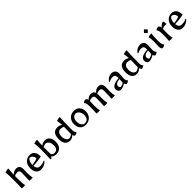

<svg xmlns="http://www.w3.org/2000/svg" viewBox="574 -2523 4453 4453"><g transform="rotate(-45 2801.0 -296.0)"><path d="M67 0Q74 -128 74 -255Q74 -429 64 -527Q113 -547 174 -547Q168 -500 160 -353Q188 -383 224 -400.5Q260 -418 297 -418Q414 -418 414 -280L412 -217L410 -150Q410 -45 430 0Q402 6 377 6Q353 6 318 0Q325 -142 325 -262Q325 -302 308.5 -319.5Q292 -337 255 -337Q202 -337 161 -311Q159 -282 159 -229Q159 -42 180 0Q153 6 125 6Q100 6 67 0Z M537 -191Q537 -257 563 -308.5Q589 -360 635.5 -389Q682 -418 742 -418Q822 -418 863.5 -365.5Q905 -313 905 -211Q852 -198 777 -188.5Q702 -179 629 -177Q635 -116 662.5 -88.5Q690 -61 743 -61Q784 -61 820.5 -70.5Q857 -80 883 -97L890 -78Q859 -38 807.5 -13.5Q756 11 702 11Q622 11 579.5 -41.5Q537 -94 537 -191ZM801 -251Q800 -304 770.5 -338Q741 -372 695 -372Q664 -354 645.5 -310Q627 -266 627 -209Q677 -214 725 -225.5Q773 -237 801 -251Z M1071 -42 1046 0Q1036 0 1014 -5Q1018 -52 1020.5 -155Q1023 -258 1023 -333Q1023 -472 1006 -527Q1055 -547 1117 -547Q1109 -484 1107 -364Q1166 -410 1232 -410Q1305 -410 1348.5 -356.5Q1392 -303 1392 -212Q1392 -105 1341 -48Q1290 9 1196 9Q1157 9 1124.5 -5Q1092 -19 1071 -42ZM1301 -178Q1301 -311 1207 -345Q1156 -345 1106 -320Q1104 -222 1104 -192Q1104 -111 1111 -75Q1146 -42 1187 -42Q1243 -42 1272 -76.5Q1301 -111 1301 -178Z M1481 -200Q1481 -308 1523.5 -363Q1566 -418 1650 -418Q1716 -418 1771 -378Q1765 -478 1752 -527Q1781 -538 1806.5 -542.5Q1832 -547 1863 -547Q1851 -422 1851 -125Q1851 -90 1859 -69.5Q1867 -49 1890 -25Q1856 5 1810 11Q1783 -9 1772 -45Q1745 -18 1711.5 -3Q1678 12 1645 12Q1564 12 1522.5 -41.5Q1481 -95 1481 -200ZM1767 -81Q1767 -112 1769 -186Q1771 -268 1771 -315Q1732 -340 1679 -340Q1627 -340 1599 -303Q1571 -266 1571 -196Q1571 -127 1597 -86Q1623 -45 1670 -37Q1693 -40 1718.5 -52Q1744 -64 1767 -81Z M1977 -192Q1977 -258 2004.5 -309.5Q2032 -361 2081.5 -389.5Q2131 -418 2194 -418Q2250 -418 2293 -392.5Q2336 -367 2359.5 -321Q2383 -275 2383 -215Q2383 -149 2354.5 -97.5Q2326 -46 2275 -17.5Q2224 11 2159 11Q2077 11 2027 -45Q1977 -101 1977 -192ZM2298 -178Q2298 -240 2269 -285Q2240 -330 2189 -346Q2131 -346 2096.5 -306.5Q2062 -267 2062 -200Q2062 -122 2094.5 -76.5Q2127 -31 2177 -31Q2234 -31 2266 -69.5Q2298 -108 2298 -178Z M2521 0Q2528 -100 2528 -213Q2528 -268 2524.5 -297Q2521 -326 2513.5 -343Q2506 -360 2489 -378Q2505 -397 2523 -405.5Q2541 -414 2556 -414Q2608 -414 2616 -355Q2642 -384 2677 -401Q2712 -418 2747 -418Q2832 -418 2854 -346Q2880 -380 2917 -399Q2954 -418 2992 -418Q3108 -418 3108 -280L3106 -217Q3103 -180 3103 -150Q3103 -47 3124 0Q3096 6 3071 6Q3046 6 3011 0Q3018 -121 3018 -262Q3018 -302 3002 -319.5Q2986 -337 2949 -337Q2899 -337 2861 -314Q2862 -277 2860 -204Q2859 -183 2859 -150Q2859 -46 2878 0Q2851 6 2826 6Q2801 6 2766 0Q2773 -121 2773 -262Q2773 -302 2757 -319.5Q2741 -337 2704 -337Q2653 -337 2618 -314L2617 -271Q2614 -220 2614 -150Q2614 -45 2634 0Q2604 6 2577 6Q2556 6 2521 0Z M3231 -83Q3231 -204 3467 -219Q3467 -285 3448 -311Q3429 -337 3378 -337Q3347 -337 3315.5 -327Q3284 -317 3258 -300L3250 -319Q3277 -363 3323 -390.5Q3369 -418 3417 -418Q3482 -418 3517 -383.5Q3552 -349 3552 -284Q3552 -248 3547 -203Q3543 -155 3543 -132Q3543 -94 3551 -73Q3559 -52 3582 -27Q3545 5 3501 11Q3474 -7 3463 -44Q3427 -19 3388 -4Q3349 11 3316 11Q3280 11 3255.5 -15.5Q3231 -42 3231 -83ZM3459 -80V-85Q3459 -117 3462 -147L3465 -190Q3397 -186 3360 -161.5Q3323 -137 3323 -96Q3323 -79 3332 -62.5Q3341 -46 3356 -37Q3381 -39 3409 -51Q3437 -63 3459 -80Z M3672 -200Q3672 -308 3714.5 -363Q3757 -418 3841 -418Q3907 -418 3962 -378Q3956 -478 3943 -527Q3972 -538 3997.5 -542.5Q4023 -547 4054 -547Q4042 -422 4042 -125Q4042 -90 4050 -69.5Q4058 -49 4081 -25Q4047 5 4001 11Q3974 -9 3963 -45Q3936 -18 3902.5 -3Q3869 12 3836 12Q3755 12 3713.5 -41.5Q3672 -95 3672 -200ZM3958 -81Q3958 -112 3960 -186Q3962 -268 3962 -315Q3923 -340 3870 -340Q3818 -340 3790 -303Q3762 -266 3762 -196Q3762 -127 3788 -86Q3814 -45 3861 -37Q3884 -40 3909.5 -52Q3935 -64 3958 -81Z M4168 -83Q4168 -204 4404 -219Q4404 -285 4385 -311Q4366 -337 4315 -337Q4284 -337 4252.5 -327Q4221 -317 4195 -300L4187 -319Q4214 -363 4260 -390.5Q4306 -418 4354 -418Q4419 -418 4454 -383.5Q4489 -349 4489 -284Q4489 -248 4484 -203Q4480 -155 4480 -132Q4480 -94 4488 -73Q4496 -52 4519 -27Q4482 5 4438 11Q4411 -7 4400 -44Q4364 -19 4325 -4Q4286 11 4253 11Q4217 11 4192.5 -15.5Q4168 -42 4168 -83ZM4396 -80V-85Q4396 -117 4399 -147L4402 -190Q4334 -186 4297 -161.5Q4260 -137 4260 -96Q4260 -79 4269 -62.5Q4278 -46 4293 -37Q4318 -39 4346 -51Q4374 -63 4396 -80Z M4640 -73Q4640 -110 4642 -178Q4644 -242 4644 -272Q4644 -313 4639 -347.5Q4634 -382 4624 -397Q4652 -408 4677.5 -412.5Q4703 -417 4735 -417Q4730 -388 4726.5 -327.5Q4723 -267 4723 -192Q4723 -137 4726.5 -108Q4730 -79 4737.5 -62Q4745 -45 4762 -27Q4746 -9 4727 0Q4708 9 4693 9Q4664 9 4652 -9Q4640 -27 4640 -73ZM4620 -542Q4650 -579 4681 -604Q4709 -570 4743 -542Q4715 -508 4681 -480Q4654 -513 4620 -542Z M4902 0Q4909 -100 4909 -213Q4909 -268 4905.5 -297Q4902 -326 4894.5 -343Q4887 -360 4870 -378Q4886 -396 4905 -405Q4924 -414 4939 -414Q4996 -414 4999 -340Q5025 -372 5054.5 -392.5Q5084 -413 5122 -423Q5129 -407 5134.5 -377Q5140 -347 5140 -322Q5128 -324 5106 -324Q5074 -324 5045 -316.5Q5016 -309 4998 -298L4997 -267Q4995 -201 4995 -150Q4995 -45 5015 0Q4985 6 4960 6Q4935 6 4902 0Z M5187 -191Q5187 -257 5213 -308.5Q5239 -360 5285.5 -389Q5332 -418 5392 -418Q5472 -418 5513.5 -365.5Q5555 -313 5555 -211Q5502 -198 5427 -188.5Q5352 -179 5279 -177Q5285 -116 5312.5 -88.5Q5340 -61 5393 -61Q5434 -61 5470.5 -70.5Q5507 -80 5533 -97L5540 -78Q5509 -38 5457.5 -13.5Q5406 11 5352 11Q5272 11 5229.5 -41.5Q5187 -94 5187 -191ZM5451 -251Q5450 -304 5420.5 -338Q5391 -372 5345 -372Q5314 -354 5295.5 -310Q5277 -266 5277 -209Q5327 -214 5375 -225.5Q5423 -237 5451 -251Z"/></g></svg>

Font: Mirza
Style: Regular
Weight: 400
Designer: Arabic design by Kourosh Beigpour, Latin design by Eduardo Tunni, engineering by Lasse Fister
Version: Version 1.000